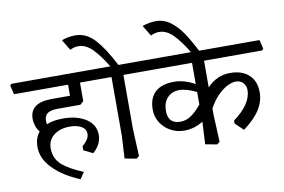

<svg xmlns="http://www.w3.org/2000/svg" viewBox="-122 -1002 1863 1261"><g transform="rotate(-10 809.5 -371.5)"><path d="M161.1 -319.8Q161.1 -311 163.1 -296.9Q207 -315.9 274.9 -315.9Q366.7 -315.9 426.8 -276.9Q486.8 -237.8 486.8 -168Q486.8 -138.2 472.4 -109.6Q458 -81.1 430.2 -57.1L369.1 -86.9V-113.8Q393.1 -135.7 404.1 -153.3Q415 -170.9 415 -189Q415 -222.2 384.5 -239Q354 -255.9 310.1 -255.9Q242.2 -255.9 201.2 -223.4Q160.2 -190.9 160.2 -136.2Q160.2 -69.3 207 -27.1Q253.9 15.1 348.1 53.2L318.8 97.2Q206.1 50.3 141.1 -16.4Q76.2 -83 76.2 -159.2Q76.2 -220.2 107.9 -257.8Q77.1 -298.8 77.1 -348.1Q77.1 -455.1 224.1 -455.1H345.2V-528.8H-15.1L-29.8 -588.9L-20 -599.1H556.2L570.8 -539.1L561 -528.8H424.8V-404.8L401.9 -384.8H247.1Q206.1 -384.8 183.6 -369.9Q161.1 -355 161.1 -319.8Z M714.4 -167 722.7 13.2 704.6 27.8 626.5 13.2 634.8 -137.2V-528.8H535.6L520.5 -588.9L530.8 -599.1H639.6Q589.8 -681.2 546.6 -723.6Q503.4 -766.1 454.6 -766.1Q427.7 -766.1 399.4 -752L356.4 -823.2Q376.5 -831.1 401.6 -835.4Q426.8 -839.8 446.3 -839.8Q521.5 -839.8 578.1 -776.9Q634.8 -713.9 693.4 -599.1H813.5L828.6 -539.1L818.4 -528.8H714.4Z M1252 -351.1Q1317.9 -419.9 1405.3 -419.9Q1485.4 -419.9 1530.8 -377.9Q1576.2 -335.9 1576.2 -262.2Q1576.2 -202.1 1542.2 -147.5Q1508.3 -92.8 1432.1 -36.1L1377.9 -87.9V-106.9Q1500 -197.8 1500 -290Q1500 -317.9 1481.9 -337.9Q1463.9 -357.9 1432.1 -357.9Q1409.2 -357.9 1377.7 -342.5Q1346.2 -327.1 1312.7 -294.2Q1279.3 -261.2 1252 -210V-167L1260.3 13.2L1242.2 27.8L1164.1 13.2L1171.9 -136.2Q1112.8 -99.1 1045.9 -99.1Q996.1 -99.1 954.6 -122.1Q913.1 -145 888.7 -184.1Q864.3 -223.1 864.3 -270Q864.3 -347.2 907.2 -387Q950.2 -426.8 1033.2 -426.8Q1101.1 -426.8 1171.9 -387.2V-528.8H808.1L793 -588.9L803.2 -599.1H1634.3L1648.9 -539.1L1639.2 -528.8H1252ZM1171.9 -251V-334Q1143.1 -349.1 1112.5 -358.2Q1082 -367.2 1058.1 -367.2Q1008.3 -367.2 978.3 -334.5Q948.2 -301.8 948.2 -247.1Q948.2 -161.1 1031.2 -161.1Q1067.9 -161.1 1101.1 -183.1Q1134.3 -205.1 1171.9 -251Z M984.9 -839.8Q1039.1 -839.8 1083.5 -805.9Q1127.9 -772 1162.8 -719Q1197.8 -666 1236.8 -588.9H1183.6Q1131.8 -675.8 1087.4 -720.9Q1043 -766.1 992.7 -766.1Q965.8 -766.1 938 -752L894.5 -823.2Q914.6 -831.1 939.7 -835.4Q964.8 -839.8 984.9 -839.8Z"/></g></svg>

Font: Sura
Style: Regular
Weight: 400
Designer: Carolina Giovagnoli
Foundry: Huerta Tipografica
Version: Version 1.003;PS 001.002;hotconv 1.0.70;makeotf.lib2.5.58329